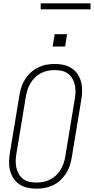

<svg xmlns="http://www.w3.org/2000/svg" viewBox="-20 -1128 565 1156"><path d="M200 8Q200 8 199.5 8Q199 8 199 8Q171 8 144.5 2Q118 -4 96.5 -18.5Q75 -33 61 -54.5Q47 -76 40.5 -101.5Q34 -127 34.5 -155Q35 -183 40 -210L97 -555Q101 -580 109 -604.5Q117 -629 131.5 -651.5Q146 -674 166.5 -692.5Q187 -711 210.5 -722.5Q234 -734 259.5 -738.5Q285 -743 310 -743Q310 -743 310 -743Q310 -743 310 -743Q338 -743 364.5 -737Q391 -731 412.5 -716.5Q434 -702 448 -680.5Q462 -659 468.5 -633.5Q475 -608 474.5 -580Q474 -552 469 -525L412 -180Q408 -155 400 -130.5Q392 -106 377.5 -83.5Q363 -61 343 -42.5Q323 -24 299 -12.5Q275 -1 249.5 3.5Q224 8 200 8ZM200 -29Q220 -29 241 -33Q262 -37 281.5 -47Q301 -57 317.5 -72.5Q334 -88 345 -106.5Q356 -125 363 -145Q370 -165 373 -186L430 -531Q434 -552 434.5 -574Q435 -596 430.5 -616.5Q426 -637 415.5 -655Q405 -673 389 -685Q373 -697 352 -701.5Q331 -706 309 -706Q289 -706 268 -702Q247 -698 227.5 -688Q208 -678 192 -662.5Q176 -647 164.5 -628.5Q153 -610 146.5 -590Q140 -570 136 -549L79 -204Q75 -183 74.5 -161Q74 -139 78.5 -118.5Q83 -98 93.5 -80Q104 -62 120 -50Q136 -38 157 -33.5Q178 -29 200 -29ZM297 -848 309 -922H384L372 -848ZM525 -1072H225V-1108H525Z"/></svg>

Font: Iosevka SS04 Extralight
Style: Italic
Weight: 200
Italic angle: -9°
Monospace: yes
Designer: Belleve Invis
Foundry: Belleve Invis
Version: Version 19.0.0; ttfautohint (v1.8.4)